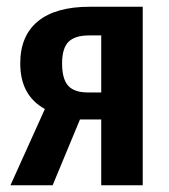

<svg xmlns="http://www.w3.org/2000/svg" viewBox="-20 -549 500 569"><path d="M403 -529V0H280V-195H217L136 0H11L113 -226Q40 -266 40 -361Q40 -443 92.5 -486Q145 -529 246 -529ZM280 -275V-444H244Q202 -444 183 -425Q164 -406 164 -361Q164 -315 182 -295Q200 -275 241 -275Z"/></svg>

Font: Fira Sans Compressed Medium
Style: Regular
Weight: 500
Width: 1
Designer: bBox Type GmbH & Carrois Corporate GbR & Edenspiekermann AG
Foundry: bBox Type GmbH & Carrois Corporate GbR & Edenspiekermann AG
Version: Version 4.301